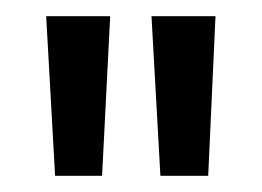

<svg xmlns="http://www.w3.org/2000/svg" viewBox="-20 -775 324 237"><path d="M237 -558 246 -755H167L178 -558ZM37 -755 48 -558H106L116 -755Z"/></svg>

Font: Rootstock Sans Body
Style: Regular
Weight: 400
Designer: Colophon Foundry, Jonny Pinhorn
Foundry: Colophon Foundry
Version: Version 1.200;FEAKit 1.0